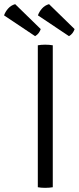

<svg xmlns="http://www.w3.org/2000/svg" viewBox="-78 -901 380 924"><path d="M104 -683Q111 -684.5 120.2 -685.2Q129.5 -686 139 -686Q149.5 -686 159 -685.2Q168.5 -684.5 176 -683V0Q168.5 1.5 159 2.2Q149.5 3 139 3Q129.5 3 120.2 2.2Q111 1.5 104 0ZM-5 -881 118 -761Q115 -751.5 108.2 -742.2Q101.5 -733 91 -727L-58.5 -827Q-52.5 -844.5 -38.8 -860Q-25 -875.5 -5 -881ZM158 -881 281 -761Q278 -751.5 271.2 -742.2Q264.5 -733 254 -727L104.5 -827Q110.5 -844.5 124.2 -860Q138 -875.5 158 -881Z"/></svg>

Font: Signika Negative Light Light
Style: Regular
Weight: 300
Version: Version 2.001